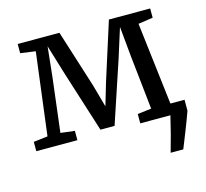

<svg xmlns="http://www.w3.org/2000/svg" viewBox="-106 -677 1054 984"><g transform="rotate(-15 421.0 -185.0)"><path d="M18.5 0V-49.5L93.5 -58.5L148.5 -495.5L68.5 -506.5V-555.5H290L386.5 -250.5L420 -130.5L455.5 -250.5L552.5 -555.5H771.5V-506.5L693.5 -495L745.5 -58.5L751 -58H820.5V0Q803.5 47.5 784 96.8Q764.5 146 748.5 186H681.5Q693.5 144.5 706.8 94Q720 43.5 730 0H570V-49.5L643.5 -58.5L612.5 -346.5L597.5 -504L548.5 -348.5L439.5 -21.5H364.5L260.5 -349.5L213.5 -504.5L197 -348L162 -58.5L236.5 -49.5V0Z"/></g></svg>

Font: Merriweather
Style: Regular
Weight: 400
Designer: Eben Sorkin
Foundry: Eben Sorkin
Version: Version 2.100; ttfautohint (v1.7.19-72a1) -l 8 -r 50 -G 200 